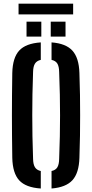

<svg xmlns="http://www.w3.org/2000/svg" viewBox="-20 -1044 514 1071"><path d="M207.5 7.5Q124 2 87.2 -38Q50.5 -78 48.5 -163.5Q47.5 -229.5 47 -287.8Q46.5 -346 46.5 -401.5Q46.5 -457 47 -514.8Q47.5 -572.5 48.5 -637Q50.5 -722 87.2 -762Q124 -802 207.5 -807.5V-710Q185 -705 175 -689Q165 -673 164.5 -642.5Q162 -577.5 161 -518.2Q160 -459 160 -401.8Q160 -344.5 161 -284.8Q162 -225 164.5 -158Q165 -127 175 -111Q185 -95 207.5 -90ZM267.5 7.5V-90Q290.5 -95 300 -111Q309.5 -127 310 -158Q312.5 -224 313.8 -283.5Q315 -343 315 -400.2Q315 -457.5 313.8 -517Q312.5 -576.5 310 -642.5Q309.5 -673 300 -689Q290.5 -705 267.5 -710V-807.5Q348 -801.5 384.2 -761.2Q420.5 -721 423 -637Q425.5 -572 426.2 -514.2Q427 -456.5 427 -400.8Q427 -345 426.2 -287Q425.5 -229 423 -163.5Q420.5 -79 384.2 -39Q348 1 267.5 7.5ZM263 -840V-923H345.5V-840ZM128 -840V-923H210.5V-840ZM83.5 -1023.5H388V-963.5H83.5Z"/></svg>

Font: Big Shoulders Stencil Text Thin
Style: Bold
Weight: 700
Version: Version 2.001